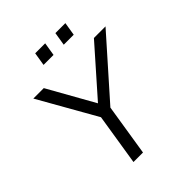

<svg xmlns="http://www.w3.org/2000/svg" viewBox="-244 -1031 1170 1170"><g transform="rotate(-45 341.0 -446.0)"><path d="M218 0 271 -333 60 -705H150L318 -406L582 -705H682L353 -334L300 0ZM423 -806 437 -892H523L509 -806ZM249 -806 263 -892H349L335 -806Z"/></g></svg>

Font: Nunito Sans
Style: Italic
Weight: 400
Italic angle: -9°
Designer: Vernon Adams
Foundry: Vernon Adams
Version: Version 3.006; ttfautohint (v1.8.3)